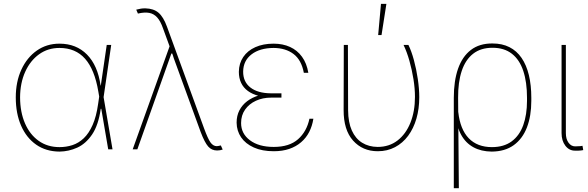

<svg xmlns="http://www.w3.org/2000/svg" viewBox="-20 -781 3076 1004"><path d="M291 11.7Q220.7 11.2 169.4 -24.4Q118.2 -60.1 90.3 -123.8Q62.5 -187.5 62.5 -271.5Q62.5 -353.5 91.8 -417Q121.1 -480.5 172.6 -516.6Q224.1 -552.7 291 -552.7Q378.9 -552.7 435.1 -495.6Q491.2 -438.5 505.9 -334H511.7L521.5 -274.4L568.4 0H545.9L494.1 -302.7Q484.4 -360.4 467 -403.1Q449.7 -445.8 424.8 -473.9Q399.9 -502 366.5 -516.1Q333 -530.3 291 -530.3Q230.5 -530.3 184.3 -497.1Q138.2 -463.9 111.8 -405.5Q85.4 -347.2 85 -271.5Q85.4 -194.3 110.8 -135.7Q136.2 -77.1 182.4 -44.4Q228.5 -11.7 291 -11.7Q326.7 -11.7 358.9 -22.2Q391.1 -32.7 418 -58.1Q444.8 -83.5 464.4 -127.7Q483.9 -171.9 493.2 -238.3L538.1 -545.9H561.5L521.5 -271.5L512.7 -211.9H506.8Q494.6 -126.5 461.7 -77.9Q428.7 -29.3 384 -9Q339.4 11.2 291 11.7Z M1115.2 5.9Q1086.9 5.9 1068.6 -14.9Q1050.3 -35.6 1029.3 -90.8L888.7 -476.6L883.8 -492.2L832 -633.8Q819.3 -670.4 802 -689.7Q784.7 -709 760.5 -713.6Q736.3 -718.3 701.2 -710L692.4 -730.5Q704.6 -733.9 716.8 -735.8Q729 -737.8 740.2 -737.3Q783.2 -736.3 808.8 -714.6Q834.5 -692.9 853.5 -640.6L1046.9 -110.4Q1066.9 -55.7 1080.6 -36.4Q1094.2 -17.1 1113.3 -16.6Q1121.1 -17.1 1134.8 -20.5L1144.5 1Q1138.2 3.4 1130.9 4.6Q1123.5 5.9 1115.2 5.9ZM673.8 0 871.1 -550.8 887.7 -501H876L698.2 0Z M1412.6 -293H1451.7V-270.5H1397Q1354 -270.5 1318.4 -254.2Q1282.7 -237.8 1261.7 -208Q1240.7 -178.2 1240.7 -137.7Q1240.7 -82 1287.1 -47.4Q1333.5 -12.7 1411.6 -12.7Q1493.2 -12.7 1538.6 -53Q1584 -93.3 1598.1 -160.2H1618.7Q1612.8 -122.1 1596.9 -91.1Q1581.1 -60.1 1554.7 -37.4Q1528.3 -14.6 1492.7 -2.4Q1457 9.8 1411.6 9.8Q1350.6 9.8 1307.1 -9.8Q1263.7 -29.3 1240.7 -63Q1217.8 -96.7 1217.3 -139.6Q1217.3 -175.8 1231.9 -204.1Q1246.6 -232.4 1272.9 -252.2Q1299.3 -272 1335 -282.5Q1370.6 -293 1412.6 -293ZM1451.7 -270.5H1412.6Q1368.7 -270.5 1334.2 -279.3Q1299.8 -288.1 1276.4 -305.2Q1252.9 -322.3 1241 -347.4Q1229 -372.6 1229 -405.3Q1229.5 -449.7 1252 -482.9Q1274.4 -516.1 1315.2 -534.4Q1356 -552.7 1410.6 -552.7Q1459 -552.7 1496.8 -535.4Q1534.7 -518.1 1559.3 -484.1Q1584 -450.2 1592.3 -400.4H1568.8Q1556.2 -467.3 1515.1 -498.5Q1474.1 -529.8 1410.6 -530.3Q1338.4 -529.8 1295.4 -496.8Q1252.4 -463.9 1251.5 -407.2Q1251 -353.5 1289.3 -323.5Q1327.6 -293.5 1397 -293H1451.7Z M1777.8 -545.9H1799.3L1800.3 -204.1Q1800.8 -141.1 1819.8 -98.6Q1838.9 -56.2 1873.5 -34.7Q1908.2 -13.2 1954.6 -12.7Q2015.1 -12.7 2058.8 -46.4Q2102.5 -80.1 2126.2 -139.4Q2149.9 -198.7 2149.9 -274.4Q2149.9 -317.9 2142.1 -366.7Q2134.3 -415.5 2121.1 -462.4Q2107.9 -509.3 2090.3 -545.9H2115.7Q2131.3 -514.6 2144.3 -467Q2157.2 -419.4 2164.8 -367.9Q2172.4 -316.4 2172.4 -272.5Q2172.4 -211.9 2157.5 -160.6Q2142.6 -109.4 2114.3 -71Q2085.9 -32.7 2045.7 -11.5Q2005.4 9.8 1955.6 9.8Q1876 9.8 1826.2 -45.9Q1776.4 -101.6 1776.9 -206.1ZM1957.5 -597.7 1972.2 -760.7H2000.5L1975.1 -597.7Z M2353 203.1V-269.5Q2353 -357.9 2375.2 -421.6Q2397.5 -485.4 2442.4 -519.8Q2487.3 -554.2 2555.2 -553.7Q2606 -553.7 2644 -534.4Q2682.1 -515.1 2707.5 -478Q2732.9 -440.9 2745.6 -388.2Q2758.3 -335.4 2758.3 -269.5V-253.9Q2758.3 -174.3 2735.4 -114.7Q2712.4 -55.2 2666.5 -22Q2620.6 11.2 2551.3 11.7Q2496.1 11.2 2455.6 -11Q2415 -33.2 2391.4 -76.2Q2367.7 -119.1 2362.8 -181.6L2376.5 -194.3Q2381.3 -149.9 2395 -115.7Q2408.7 -81.5 2430.9 -58.3Q2453.1 -35.2 2483.6 -23.4Q2514.2 -11.7 2552.2 -11.7Q2614.7 -11.7 2655.5 -41.7Q2696.3 -71.8 2716.1 -126.5Q2735.8 -181.2 2735.8 -253.9V-269.5Q2735.8 -351.6 2716.3 -410.2Q2696.8 -468.8 2656.7 -500Q2616.7 -531.2 2555.2 -531.2Q2494.1 -531.2 2454.1 -500Q2414.1 -468.8 2394.5 -410.2Q2375 -351.6 2375.5 -269.5L2379.4 203.1Z M2916.5 -545.9H2939V-85Q2939 -53.7 2952.9 -34.7Q2966.8 -15.6 2987.8 -15.6Q3004.9 -15.6 3014.9 -16.8Q3024.9 -18.1 3025.9 -18.6L3029.8 3.9Q3028.8 4.4 3017.6 5.9Q3006.3 7.3 2987.8 6.8Q2956.5 7.3 2936.5 -18.8Q2916.5 -44.9 2916.5 -85Z"/></svg>

Font: Inter Tight Thin
Style: Regular
Weight: 250
Designer: Rasmus Andersson
Foundry: rsms
Version: Version 3.004